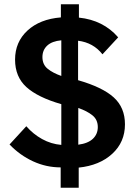

<svg xmlns="http://www.w3.org/2000/svg" viewBox="-20 -788 645 905"><path d="M351 97V2Q449 -8 509 -63Q569 -118 569 -202Q569 -281 516 -329Q463 -377 348 -410V-596Q420 -587 463 -532L537 -612Q467 -693 352 -705V-768H267V-706Q168 -698 109.5 -644Q51 -590 51 -507Q51 -426 104.5 -377.5Q158 -329 269 -297V-105Q221 -109 178.5 -132.5Q136 -156 104 -193L25 -107Q74 -56 136 -27.5Q198 1 266 1V97ZM441 -189Q441 -156 418 -134Q395 -112 349 -106V-279Q390 -265 415.5 -244.5Q441 -224 441 -189ZM180 -519Q180 -552 202.5 -573Q225 -594 269 -598V-430Q229 -444 204.5 -464Q180 -484 180 -519Z"/></svg>

Font: Geom SemiBold
Style: Bold
Weight: 600
Version: Version 1.102